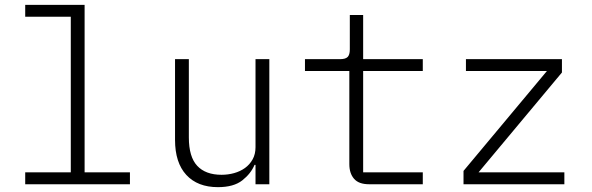

<svg xmlns="http://www.w3.org/2000/svg" viewBox="-20 -760 2440 792"><path d="M84 -49H272V-691H84V-740H329V-49H516V0H84Z M1034 -80H1030Q1015 -44 979.5 -16Q944 12 879 12Q795 12 748.5 -38.5Q702 -89 702 -183V-516H759V-193Q759 -113 793.5 -76Q828 -39 894 -39Q921 -39 946 -46Q971 -53 990.5 -67Q1010 -81 1022 -102.5Q1034 -124 1034 -153V-516H1091V0H1034Z M1502 0Q1460 0 1440.5 -22.5Q1421 -45 1421 -83V-467H1238V-516H1383Q1405 -516 1414 -525Q1423 -534 1423 -556V-698H1478V-516H1724V-467H1478V-49H1724V0Z M1892 0V-55L2236 -467H1902V-516H2298V-461L1954 -49H2308V0Z"/></svg>

Font: IBM Plex Mono Light
Style: Regular
Weight: 300
Monospace: yes
Designer: Mike Abbink, Paul van der Laan, Pieter van Rosmalen
Foundry: Bold Monday
Version: Version 2.3